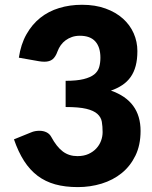

<svg xmlns="http://www.w3.org/2000/svg" viewBox="-20 -756 620 784"><path d="M315 -736.5Q369 -736.5 411 -721.2Q453 -706 482 -680Q511 -654 526 -619.8Q541 -585.5 541 -547.5Q541 -513 534 -486.8Q527 -460.5 513.2 -441.2Q499.5 -422 479.2 -408.5Q459 -395 433 -386Q554 -344 554 -221.5Q554 -163.5 533 -120.5Q512 -77.5 476.8 -49Q441.5 -20.5 395 -6.2Q348.5 8 298 8Q246 8 205.5 -3.2Q165 -14.5 133.5 -38.2Q102 -62 78.2 -99Q54.5 -136 37 -187L106 -215Q115 -219 123.8 -220.5Q132.5 -222 141 -222Q157 -222 169.8 -215.8Q182.5 -209.5 189 -197.5Q211.5 -156 236.8 -137.2Q262 -118.5 296 -118.5Q322 -118.5 341.2 -127.2Q360.5 -136 373.2 -149.8Q386 -163.5 392.5 -181Q399 -198.5 399 -216.5Q399 -240 395.8 -258.8Q392.5 -277.5 377.5 -291Q362.5 -304.5 332.2 -311.8Q302 -319 248 -319V-426Q293.5 -426 321.5 -433Q349.5 -440 364.8 -452.2Q380 -464.5 385 -482Q390 -499.5 390 -520.5Q390 -563.5 369.2 -586.8Q348.5 -610 306 -610Q288.5 -610 274 -605Q259.5 -600 248 -591.5Q236.5 -583 228.2 -571.5Q220 -560 215 -546.5Q207 -524 194.8 -514Q182.5 -504 161.5 -504Q156.5 -504 150.8 -504.5Q145 -505 139 -506L57 -520.5Q65 -575 87.8 -615.5Q110.5 -656 144.2 -683Q178 -710 221.5 -723.2Q265 -736.5 315 -736.5Z"/></svg>

Font: Mihuashi_numbers Black
Style: Regular
Weight: 900
Designer: Lukasz Dziedzic
Foundry: tyPoland Lukasz Dziedzic
Version: Version 1.104; Western+Polish opensource